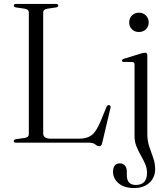

<svg xmlns="http://www.w3.org/2000/svg" viewBox="-20 -720 848 969"><path d="M263 -682.5 218.5 -676Q198 -673 198 -657V-47Q198 -20 236.5 -20H378.5Q419 -20 442.5 -37.8Q466 -55.5 487.5 -107.5L517.5 -180.5Q522 -190.5 530.5 -189.5Q540.5 -188 537.5 -175L495.5 2.5Q491.5 18 482 18Q471.5 18 461 9Q450.5 0 427.5 0H61Q49.5 0 49.5 -8Q49.5 -15.5 60.5 -17.5L105 -24Q125.5 -27 125.5 -43V-657Q125.5 -673 105 -676L60.5 -682.5Q49.5 -684.5 49.5 -692Q49.5 -700 61 -700H262.5Q274 -700 274 -692Q274 -684.5 263 -682.5ZM681 -558.5Q659.5 -558.5 645.8 -572.2Q632 -586 632 -607Q632 -628 646 -642Q660 -656 681 -656Q702.5 -656 716.5 -641.8Q730.5 -627.5 730.5 -607Q730.5 -586 716.5 -572.2Q702.5 -558.5 681 -558.5ZM723.5 -43.5Q723.5 -9.5 733.2 19.5Q743 48.5 753 76Q763 103.5 763 133.5Q763 175.5 734.2 202.2Q705.5 229 657 229Q606.5 229 578.5 205Q550.5 181 550.5 147.5Q550.5 104.5 585.5 104.5Q601 104.5 610.5 115.5Q620 126.5 620 144.5V164Q620 213.5 665.5 213.5Q722 213 722 152.5Q722 129 712.5 107.2Q703 85.5 690.5 63.8Q678 42 668.5 18.5Q659 -5 659 -32V-394Q659 -406.5 648 -407L604.5 -407.5Q595.5 -408 595.5 -414Q595.5 -420 605.5 -423.5L689 -449Q704.5 -454 711 -454Q723.5 -454 723.5 -441Z"/></svg>

Font: Fraunces 72pt Light
Style: Regular
Weight: 300
Version: Version 1.000;[0bf87f6ff]